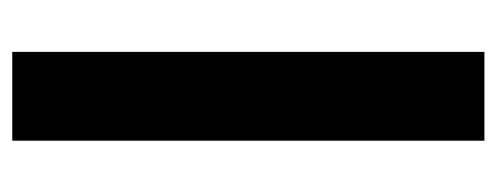

<svg xmlns="http://www.w3.org/2000/svg" viewBox="-262 -528 790 305"><g transform="rotate(-90 132.5 -375.0)"><path d="M203.1 -750V0H62V-750Z"/></g></svg>

Font: Vazirmatn RD UI
Style: Bold
Weight: 700
Designer: Saber Rastikerdar
Foundry: Saber Rastikerdar
Version: Version 33.003